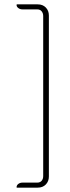

<svg xmlns="http://www.w3.org/2000/svg" viewBox="-20 -716 322 880"><path d="M153 144H58Q56 144 56 143V142Q56 133 64 127Q72 121 83 121H150Q164 121 171 112.5Q178 104 178 91V-643Q178 -655 171 -664Q164 -673 150 -673H83Q72 -673 64 -679Q56 -685 56 -693V-694Q56 -696 58 -696H153Q176 -696 190 -681.5Q204 -667 204 -645V93Q204 115 190 129.5Q176 144 153 144Z"/></svg>

Font: Zain ExtraLight
Style: Regular
Weight: 200
Designer: Zain,Boutros
Foundry: Mobile Telecommunications Company (Zain), 2024
Version: Version 1.51; ttfautohint (v1.8.4)